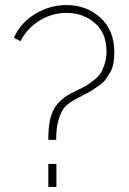

<svg xmlns="http://www.w3.org/2000/svg" viewBox="-20 -739 510 759"><path d="M171 -186Q171 -267 192 -305.5Q213 -344 257 -368Q264 -372 288 -383.5Q312 -395 322 -401Q332 -407 350.5 -421.5Q369 -436 377.5 -449.5Q386 -463 393.5 -485.5Q401 -508 401 -534Q401 -609 354.5 -648.5Q308 -688 243 -688Q185 -688 135.5 -657Q86 -626 61 -576L35 -590Q62 -650 120 -684.5Q178 -719 243 -719Q321 -719 376.5 -669.5Q432 -620 432 -531Q432 -507 428 -486.5Q424 -466 413.5 -449.5Q403 -433 395.5 -422.5Q388 -412 369 -399Q350 -386 342.5 -381Q335 -376 310.5 -363.5Q286 -351 281 -348Q255 -334 240 -320Q225 -306 213.5 -272Q202 -238 202 -186ZM171 0V-91H203V0Z"/></svg>

Font: Raleway-v4020 ExtraLight
Style: Regular
Weight: 275
Designer: Matt McInerney, Pablo Impallari, Rodrigo Fuenzalida
Foundry: Matt McInerney, Pablo Impallari, Rodrigo Fuenzalida
Version: Version 4.020;PS 004.020;hotconv 1.0.88;makeotf.lib2.5.64775